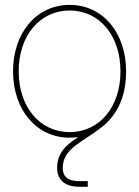

<svg xmlns="http://www.w3.org/2000/svg" viewBox="-20 -543 557 768"><path d="M258.8 7.8C270.5 7.8 281.7 6.8 293 5.4C246.1 35.6 208.5 67.4 208.5 128.9C208.5 170.9 233.4 204.1 298.3 204.1H331.1V181.6H298.3C244.6 181.6 231 157.7 231 128.9C231 49.3 312.5 24.9 383.3 -31.7C402.3 -45.4 418.9 -62.5 433.1 -82C462.9 -122.6 484.4 -177.2 484.4 -257.8C484.4 -411.6 391.6 -523.4 258.8 -523.4C125.5 -523.4 32.2 -411.6 32.2 -257.8C32.2 -104 125.5 7.8 258.8 7.8ZM258.8 -14.6C139.2 -14.6 54.7 -115.2 54.7 -257.8C54.7 -400.4 139.2 -501 258.8 -501C377.9 -501 461.9 -400.4 461.9 -257.8C461.9 -115.2 377.9 -14.6 258.8 -14.6Z"/></svg>

Font: Raveo Display Display Thin
Style: Regular
Weight: 100
Designer: Jakub Foglar, Rasmus Andersson (Inter)
Foundry: Jakubfoglar.com
Version: Version 1.100;Glyphs 3.2.3 (3260)